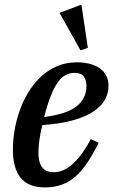

<svg xmlns="http://www.w3.org/2000/svg" viewBox="-20 -803 500 835"><path d="M176 12Q103 12 69.5 -30Q36 -72 36 -153Q36 -191 43 -234Q50 -277 64.5 -319Q79 -361 102 -399.5Q125 -438 156 -467.5Q187 -497 226.5 -514.5Q266 -532 315 -532Q341 -532 365.5 -526.5Q390 -521 409.5 -509Q429 -497 440.5 -477Q452 -457 452 -428Q452 -402 439 -374.5Q426 -347 393.5 -323Q361 -299 305 -282Q249 -265 164 -259Q156 -227 151.5 -195.5Q147 -164 147 -139Q147 -54 213 -54Q258 -54 298.5 -92Q339 -130 375 -198L409 -182Q385 -134 361 -97.5Q337 -61 309.5 -36.5Q282 -12 249 0Q216 12 176 12ZM172 -294Q272 -307 314 -341.5Q356 -376 356 -429Q356 -454 344.5 -470Q333 -486 305 -486Q283 -486 265 -476.5Q247 -467 231 -444.5Q215 -422 200.5 -385Q186 -348 172 -294ZM239 -747 334 -783 362 -595 330 -584Z"/></svg>

Font: IBM Plex Serif Medm
Style: Italic
Weight: 500
Italic angle: -14°
Designer: Mike Abbink, Paul van der Laan, Pieter van Rosmalen
Foundry: Bold Monday
Version: Version 3.001